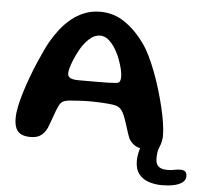

<svg xmlns="http://www.w3.org/2000/svg" viewBox="-54 -661 961 901"><g transform="rotate(5 426.0 -211.0)"><path d="M644.5 20Q620.5 20 602.2 9.8Q584 -0.5 570.5 -22.5Q565.5 -34.5 560.5 -50Q555.5 -65.5 550.5 -81.8Q545.5 -98 540 -113.2Q534.5 -128.5 528.5 -140Q520.5 -155.5 510 -163.2Q499.5 -171 481 -174Q472 -175.5 454.8 -177Q437.5 -178.5 416.8 -179.5Q396 -180.5 377.5 -180.5Q349.5 -180.5 320.8 -179Q292 -177.5 271 -175.5Q252.5 -173 242.5 -166.8Q232.5 -160.5 226 -147Q219.5 -134 212.8 -115.8Q206 -97.5 199 -77.5Q192 -57.5 184.5 -39Q173 -15.5 155.5 -2.5Q138 10.5 106.5 10.5Q81 10.5 64 2.5Q47 -5.5 38.5 -23.5Q30 -41.5 30 -72Q30 -96.5 36.8 -128.8Q43.5 -161 54.8 -197.2Q66 -233.5 79.8 -270.2Q93.5 -307 108 -340.8Q122.5 -374.5 135.5 -401.8Q148.5 -429 158 -445Q175 -474.5 197.2 -502.8Q219.5 -531 247.2 -553.8Q275 -576.5 308.8 -590Q342.5 -603.5 383 -603.5Q446.5 -603.5 499 -567.8Q551.5 -532 593.5 -472Q609.5 -450.5 625.2 -418.2Q641 -386 656 -347Q671 -308 683.5 -266.5Q696 -225 705.8 -184.8Q715.5 -144.5 720.8 -109.8Q726 -75 726 -49.5Q726 -11.5 704 4.2Q682 20 644.5 20ZM489 -277.5Q499.5 -280 503 -287Q506.5 -294 506.5 -308.5Q506.5 -322.5 501.8 -342.8Q497 -363 489 -385.2Q481 -407.5 470.5 -426.5Q455.5 -454.5 435.5 -473.2Q415.5 -492 392 -492Q365.5 -492 342 -471Q318.5 -450 300.5 -419Q293.5 -407 286 -391.2Q278.5 -375.5 272 -359Q265.5 -342.5 261.5 -327.8Q257.5 -313 257.5 -302.5Q257.5 -287 270.2 -280.8Q283 -274.5 308 -274.5Q355 -274.5 389.5 -274.5Q424 -274.5 448.5 -275.2Q473 -276 489 -277.5ZM740.5 182Q708 182 679 172.5Q650 163 632 140.2Q614 117.5 614 78Q614 55.5 621.2 28.2Q628.5 1 641 -22Q652 -41 663 -50.5Q674 -60 692 -60Q709.5 -60 716.5 -52.2Q723.5 -44.5 723.5 -34Q723.5 -15.5 714.2 4.5Q705 24.5 705 58Q705 77 711.5 88Q718 99 730.8 103.8Q743.5 108.5 762.5 108.5Q777.5 108.5 792.5 105.2Q807.5 102 821.5 102Q835.5 102 843.8 108.2Q852 114.5 852 130.5Q852 148.5 836.8 160Q821.5 171.5 796.2 176.8Q771 182 740.5 182Z"/></g></svg>

Font: Gluten Medium
Style: Regular
Weight: 500
Designer: Tyler Finck
Foundry: Etcetera Type Company
Version: Version 1.300